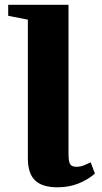

<svg xmlns="http://www.w3.org/2000/svg" viewBox="-20 -763 421 796"><path d="M218.5 13.5Q155 13.5 125.2 -15.2Q95.5 -44 95.5 -107V-681.5L14 -697.5V-743H264V-124Q264 -101.5 267.5 -90.2Q271 -79 278.5 -75.2Q286 -71.5 297 -71.5Q312.5 -71.5 326.5 -77Q340.5 -82.5 356 -90L373.5 -43.5Q344.5 -18 305.2 -2.2Q266 13.5 218.5 13.5Z"/></svg>

Font: Merriweather 72pt ExtraBold
Style: Regular
Weight: 800
Version: Version 2.100